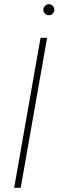

<svg xmlns="http://www.w3.org/2000/svg" viewBox="-20 -889 277 909"><path d="M47 0 172 -710H203L78 0ZM212 -817Q200 -817 192.5 -825Q185 -833 185 -843Q185 -853 193 -861Q201 -869 211 -869Q223 -869 230 -861Q237 -853 237 -843Q237 -833 230.5 -825Q224 -817 212 -817Z"/></svg>

Font: Livvic Thin
Style: Italic
Weight: 250
Italic angle: -10°
Designer: Jacques Le Bailly, Baron von Fonthausen
Version: Version 1.001; ttfautohint (v1.8.2)